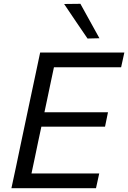

<svg xmlns="http://www.w3.org/2000/svg" viewBox="-20 -989 674 1009"><path d="M40 0Q52.5 -59 64.5 -114Q76 -169 90 -236L140 -472.5Q154.5 -540.5 166.5 -597Q178.5 -653 191 -713H633.5L616.5 -635.5H263.5Q254.5 -594 245.8 -552.2Q237 -510.5 227 -462.5L213.5 -399H547.5L532 -323.5H197.5L181.5 -249Q171.5 -201.5 163 -160Q154 -118.5 145.5 -77.5H501.5L484.5 0ZM440 -786.5Q409.5 -830.5 379 -876Q348 -921.5 317 -968L402.5 -969Q427.5 -924 452.5 -878.5Q477.5 -833 502.5 -788Z"/></svg>

Font: Heraclito
Style: Italic
Weight: 400
Italic angle: -12°
Designer: Kostas Bartsokas (font) & Cristiano Sobral (main changes)
Foundry: Kostas Bartsokas (font) & Cristiano Sobral (main changes)
Version: Version 1.00;July 8, 2020;FontCreator 13.0.0.2655 64-bit